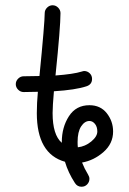

<svg xmlns="http://www.w3.org/2000/svg" viewBox="-20 -620 490 730"><path d="M350 -120Q350 -138 341 -149Q332 -160 320 -160Q302 -160 288.5 -139.5Q275 -119 275 -80Q275 -67 276 -60Q304 -63 327 -82Q350 -101 350 -120ZM300 -350Q312 -350 321 -341.5Q330 -333 330 -320Q330 -299 309 -292Q267 -278 185 -273Q180 -216 180 -190Q180 -107 215 -77V-80Q215 -136 242 -178Q269 -220 320 -220Q362 -220 386 -189.5Q410 -159 410 -120Q410 -74 373.5 -42Q337 -10 292 -2Q301 21 315 44Q320 52 320 60Q320 72 311.5 81Q303 90 290 90Q274 90 265 76Q239 36 227 -5Q120 -35 120 -190Q120 -228 124 -271Q116 -271 98 -270.5Q80 -270 70 -270Q58 -270 49 -279Q40 -288 40 -300Q40 -312 49 -321Q58 -330 70 -330Q82 -330 102 -330.5Q122 -331 130 -331Q150 -533 150 -570Q150 -582 159 -591Q168 -600 180 -600Q192 -600 201 -591Q210 -582 210 -570Q210 -517 191 -333Q259 -338 291 -348Q297 -350 300 -350Z"/></svg>

Font: Pecita
Style: Book
Weight: 400
Width: 7
Version: Version 4.3